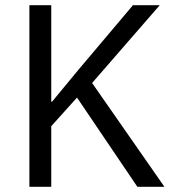

<svg xmlns="http://www.w3.org/2000/svg" viewBox="-20 -718 674 738"><path d="M276 -343 177 -233V0H93V-698H177V-327H180L280 -448L491 -698H594L334 -399L612 0H508Z"/></svg>

Font: IBM Plex Thai
Style: Regular
Weight: 400
Designer: Mike Abbink, Paul van der Laan, Pieter van Rosmalen, Ben Mitchell, Mark Frömberg
Foundry: Bold Monday
Version: Version 1.0